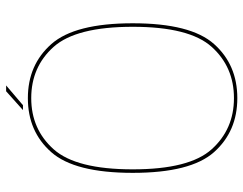

<svg xmlns="http://www.w3.org/2000/svg" viewBox="-104 -687 795 627"><g transform="rotate(-90 293.5 -373.5)"><path d="M286.5 4Q395.5 4 463.2 -72Q531 -148 531 -337.5Q531 -526.5 463.2 -603.2Q395.5 -680 286.5 -680Q177.5 -680 110 -603.5Q42.5 -527 42.5 -337.5Q42.5 -148 110.2 -72Q178 4 286.5 4ZM286.5 -7Q185 -7 119.5 -79.8Q54 -152.5 54 -337.5Q54 -522.5 119.5 -595.8Q185 -669 286.5 -669Q388.5 -669 454 -595.8Q519.5 -522.5 519.5 -337.5Q519.5 -152.5 454 -79.8Q388.5 -7 286.5 -7ZM247.5 -696H263.5L328 -751H309Z"/></g></svg>

Font: Anybody Thin
Style: Regular
Weight: 100
Designer: Tyler Finck
Foundry: Etcetera Type Company
Version: Version 1.114;gftools[0.9.25]